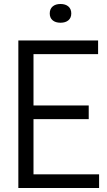

<svg xmlns="http://www.w3.org/2000/svg" viewBox="-20 -943 537 963"><path d="M148 -68.5H477V0H72V-740H472V-671.5H148V-414H425V-345.5H148ZM229.5 -875.5Q229.5 -898 244 -910.5Q258.5 -923 283.5 -923Q308.5 -923 323 -910.5Q337.5 -898 337.5 -875.5Q337.5 -853.5 323 -841.2Q308.5 -829 283.5 -829Q258.5 -829 244 -841.2Q229.5 -853.5 229.5 -875.5Z"/></svg>

Font: Encode Sans Condensed
Style: Regular
Weight: 400
Width: 3
Designer: Multiple Designers
Foundry: Impallari Type
Version: Version 2.000